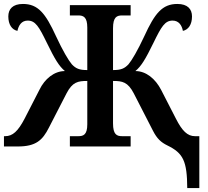

<svg xmlns="http://www.w3.org/2000/svg" viewBox="-20 -740 1049 970"><path d="M926 210H987V-52H965C927 -52 900 -79 869 -140L794 -286C765 -342 718 -381 664 -381C694 -406 715 -441 756 -525C795 -605 813 -636 852 -636C884 -636 899 -611 904 -584C932 -590 950 -616 950 -657C950 -694 928 -720 876 -720C800 -720 762 -673 709 -557C675 -484 646 -435 629 -415C609 -394 592 -386 551 -386V-597C551 -654 570 -662 597 -662H640V-714H333V-662H376C401 -662 421 -654 421 -601V-386C380 -386 363 -394 343 -415C326 -435 297 -484 263 -557C210 -673 172 -720 96 -720C44 -720 22 -694 22 -657C22 -616 40 -590 68 -584C74 -611 88 -636 120 -636C159 -636 177 -605 216 -525C257 -441 278 -406 308 -381C254 -381 206 -342 179 -286L104 -140C71 -77 44 -52 6 -52H0V0H70C162 0 195 -32 227 -95L316 -268C346 -326 374 -331 421 -331V-112C421 -59 401 -52 376 -52H333V0H640V-52H597C570 -52 551 -60 551 -117V-331C598 -331 626 -326 656 -268L753 -79C773 -40 793 -21 826 -5C906 34 925 74 926 210Z"/></svg>

Font: Noto Serif SemiCondensed
Style: Bold
Weight: 700
Width: 4
Designer: Monotype Design Team
Foundry: Monotype Imaging Inc.
Version: Version 2.015